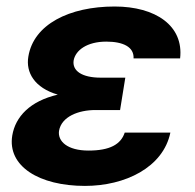

<svg xmlns="http://www.w3.org/2000/svg" viewBox="-20 -573 610 602"><path d="M372.9 -329.5H295.8C236.9 -329.5 206 -350.9 210.9 -383.5C216.6 -415.1 252.5 -442.5 313.2 -442.5C366.1 -442.5 400.6 -425.8 398.8 -389.9H544.7C556.5 -492.5 467.7 -552.6 339.5 -552.6C197.1 -552.6 85.2 -496.4 68.9 -395.6C60.4 -345.9 88.1 -297.6 161.2 -276.3C73.9 -256 28.4 -207 18.5 -148.4C2.5 -51.5 103.3 9.9 246.4 9.9C371.8 9.9 491.5 -47.6 514.2 -157.3H371.1C359 -120.4 324.6 -100.9 257.5 -100.9C191.4 -100.9 160.2 -130 165.1 -163C172.9 -207.4 225.9 -228 279.1 -228H356.5Z"/></svg>

Font: Margiela Sans
Style: Bold Italic
Weight: 700
Italic angle: -9.39999°
Designer: Stefan Endress, Andreas Faust
Version: Version 1.100;FEAKit 1.0